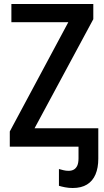

<svg xmlns="http://www.w3.org/2000/svg" viewBox="-20 -734 522 961"><path d="M344 207Q324 207 306 203.5Q288 200 275 196V112Q286 115 298 118Q310 121 323 121Q339 121 350 114.5Q361 108 367 94.5Q373 81 373 58V0H363V-92H472V60Q472 106 458 139Q444 172 415.5 189.5Q387 207 344 207ZM455 0H29V-76L322 -623H37V-714H447V-638L153 -92H455Z"/></svg>

Font: Noto Sans Display SemiCondensed Medium
Style: Regular
Weight: 500
Width: 4
Designer: Monotype Design Team
Foundry: Monotype Imaging Inc.
Version: Version 2.003